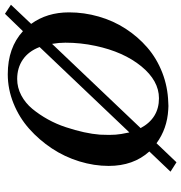

<svg xmlns="http://www.w3.org/2000/svg" viewBox="2 -712 753 798"><g transform="rotate(-90 379.0 -313.5)"><path d="M449.2 -619.1Q413.6 -619.1 381.3 -602.1Q349.1 -585 325.2 -556.2Q301.3 -527.3 281.5 -491.7Q261.7 -456.1 248.8 -416.7Q235.8 -377.4 228 -341.8Q220.2 -306.2 217.8 -274.9Q215.8 -231 217.8 -210Q218.8 -191.4 227.1 -152.8L582 -525.9Q564.5 -571.8 530 -595.5Q495.6 -619.1 449.2 -619.1ZM595.2 -474.1 245.1 -106Q286.1 -29.8 369.1 -29.8Q441.9 -29.8 502 -103.3Q562 -176.8 586.9 -293.9Q600.1 -355.5 600.1 -418.9Q600.1 -445.8 595.2 -474.1ZM647.9 -595.2 720.2 -669.9 757.8 -645 678.2 -561Q726.1 -495.1 726.1 -403.8Q726.1 -340.8 708.7 -280.3Q691.4 -219.7 658.2 -168.5Q625 -117.2 579.8 -78.1Q534.7 -39.1 475.8 -16.1Q417 6.8 352.1 8.8Q336.9 10.3 321.8 8.8Q242.7 4.4 182.1 -40L103 43L64 18.1L147.9 -69.8Q87.9 -136.2 87.9 -238.8Q87.9 -299.3 106.7 -360.6Q125.5 -421.9 160.6 -474.9Q195.8 -527.8 242.2 -569.1Q288.6 -610.4 347.7 -634.3Q406.7 -658.2 469.2 -658.2Q579.1 -658.2 647.9 -595.2Z"/></g></svg>

Font: Common Serif SemiBold
Style: Italic
Weight: 600
Italic angle: -12°
Designer: Philipp H. Poll, Khaled Hosny
Foundry: Stefan Peev, Context Ltd.
Version: Version 1.026